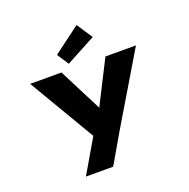

<svg xmlns="http://www.w3.org/2000/svg" viewBox="-175 -986 1360 1383"><g transform="rotate(-20 505.5 -294.5)"><path d="M249 230 432 -83 413 -5 100 -535H340L489 -243Q497 -228 510.5 -200Q524 -172 541 -134H477Q490 -163 505 -194.5Q520 -226 529 -243L677 -535H911L588 6L458 230ZM411 -576 353 -665 559 -819 639 -698Z"/></g></svg>

Font: Lexend Zetta Black
Style: Regular
Weight: 900
Designer: Bonnie Shaver-Troup, Thomas Jockin
Foundry: Lexend
Version: Version 1.007